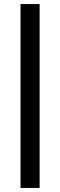

<svg xmlns="http://www.w3.org/2000/svg" viewBox="-20 -795 296 945"><path d="M175 130H81V-775H175Z"/></svg>

Font: Raleway
Style: Regular
Weight: 600
Designer: Matt McInerney, Pablo Impallari, Rodrigo Fuenzalida
Foundry: Matt McInerney, Pablo Impallari, Rodrigo Fuenzalida
Version: Version 1.000;PS 001.001;hotconv 1.0.56; ttfautohint (v1.5)